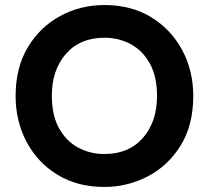

<svg xmlns="http://www.w3.org/2000/svg" viewBox="-20 -736 830 763"><path d="M395 7Q288 7 208.5 -41.5Q129 -90 85.5 -172.5Q42 -255 42 -355Q42 -467 90.5 -548Q139 -629 219.5 -672.5Q300 -716 395 -716Q502 -716 581 -667.5Q660 -619 704 -537Q748 -455 748 -355Q748 -238 697.5 -157Q647 -76 566 -34.5Q485 7 395 7ZM395 -124Q492 -124 548 -188Q604 -252 604 -355Q604 -431 576 -482.5Q548 -534 500.5 -560Q453 -586 395 -586Q298 -586 242 -522Q186 -458 186 -355Q186 -279 214 -227.5Q242 -176 289.5 -150Q337 -124 395 -124Z"/></svg>

Font: Ulagadi Sans SemiBold
Style: Regular
Weight: 600
Designer: Ninad Kale (Devanagari), Jonny Pinhorn (Latin)
Foundry: Indian Type Foundry
Version: Version 3.01;March 29, 2020;FontCreator 12.0.0.2522 64-bit; 